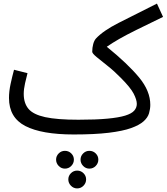

<svg xmlns="http://www.w3.org/2000/svg" viewBox="-20 -727 927 1068"><path d="M390 21Q212 21 121 -26Q30 -73 30 -182Q30 -219 39 -260.5Q48 -302 58 -339L133 -320Q127 -298 119.5 -264.5Q112 -231 112 -205Q112 -153 138.5 -121.5Q165 -90 231 -75.5Q297 -61 416 -61Q514 -61 577.5 -67Q641 -73 676.5 -84Q712 -95 726.5 -111.5Q741 -128 741 -149Q741 -172 723.5 -206Q706 -240 652 -294Q615 -332 578 -361Q541 -390 517 -410Q493 -430 493 -439Q493 -462 498.5 -482Q504 -502 514 -513Q554 -556 639.5 -599.5Q725 -643 853 -707L887 -633Q796 -589 738.5 -560.5Q681 -532 643.5 -510.5Q606 -489 574 -467Q691 -372 753.5 -296.5Q816 -221 816 -144Q816 -121 809 -97Q802 -73 778.5 -52Q755 -31 709 -14.5Q663 2 585 11.5Q507 21 390 21ZM477 211Q457 211 442.5 196Q428 181 428 161Q428 141 442.5 126.5Q457 112 477 112Q498 112 512.5 126.5Q527 141 527 161Q527 181 512.5 196Q498 211 477 211ZM341 211Q321 211 306.5 196Q292 181 292 161Q292 141 306.5 126.5Q321 112 341 112Q362 112 376.5 126.5Q391 141 391 161Q391 181 376.5 196Q362 211 341 211ZM409 321Q389 321 374.5 306Q360 291 360 271Q360 251 374.5 236.5Q389 222 409 222Q430 222 444.5 236.5Q459 251 459 271Q459 291 444.5 306Q430 321 409 321Z"/></svg>

Font: Go Noto Kurrent-Regular
Style: Regular
Weight: 400
Designer: Monotype Design Team
Foundry: Monotype Imaging Inc.
Version: Version 2.012; ttfautohint (v1.8.4.7-5d5b)